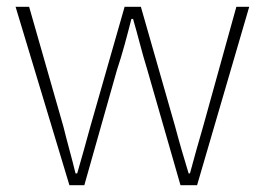

<svg xmlns="http://www.w3.org/2000/svg" viewBox="-20 -547 782 567"><path d="M185 0H229L325 -339C342 -390 355 -440 368 -491H373C388 -440 399 -392 415 -341L513 0H562L716 -527H678L580 -174C566 -125 553 -81 541 -35H537C523 -81 510 -125 497 -174L396 -527H348L247 -174C234 -125 221 -81 208 -35H203C192 -81 179 -125 167 -174L66 -527H26Z"/></svg>

Font: Noto Sans CJK Thin
Style: Regular
Weight: 100
Designer: Ryoko NISHIZUKA (kana & ideographs); Paul D. Hunt (Latin, Greek & Cyrillic); Wenlong ZHANG (bopomofo); Sandoll Communica
Foundry: Adobe Systems Incorporated
Version: Version 1.000;PS 1;hotconv 1.0.78;makeotf.lib2.5.61930